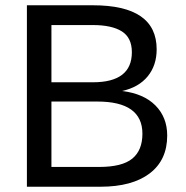

<svg xmlns="http://www.w3.org/2000/svg" viewBox="-20 -708 707 728"><path d="M614 -194Q614 -101 547.5 -50.5Q481 0 361 0H82V-688H332Q574 -688 574 -521Q574 -460 540 -418.5Q506 -377 443 -363Q525 -353 569.5 -308Q614 -263 614 -194ZM480 -510Q480 -565 442 -589Q404 -613 332 -613H175V-396H332Q480 -396 480 -510ZM520 -201Q520 -323 349 -323H175V-75H356Q443 -75 481.5 -106.5Q520 -138 520 -201Z"/></svg>

Font: Libra Sans
Style: Regular
Weight: 400
Foundry: Context Ltd
Version: Version 1.000; ttfautohint (v1.3)